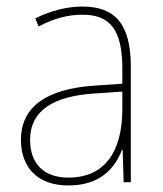

<svg xmlns="http://www.w3.org/2000/svg" viewBox="-20 -557 498 587"><path d="M232 -537C182 -537 133 -523 88 -501L98 -476C147 -502 190 -512 232 -512C316 -512 354 -467 354 -347V-301L266 -295C127 -285 44 -234 44 -129C44 -49 91 10 189 10C286 10 331 -42 353 -99H355L358 0H380V-353C380 -483 332 -537 232 -537ZM267 -271 354 -277V-220C353 -98 304 -14 189 -14C114 -14 72 -57 72 -129C72 -220 145 -263 267 -271Z"/></svg>

Font: Noto Sans Devanagari SemiCondensed Thin
Style: Regular
Weight: 100
Width: 4
Designer: Jelle Bosma - Monotype Design Team
Foundry: Monotype Imaging Inc.
Version: Version 2.004